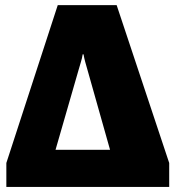

<svg xmlns="http://www.w3.org/2000/svg" viewBox="-20 -733 684 753"><path d="M4.9 0H643.6V-93.8L437.5 -712.9H206.5L4.9 -93.8ZM197.8 -145.5 288.1 -458.5Q292.5 -475.1 297.4 -490.2Q302.2 -505.4 304.2 -520H307.6Q310.1 -505.4 314.2 -490.2Q318.4 -475.1 323.2 -458.5L411.6 -145.5Z"/></svg>

Font: Roboto Flex
Style: wght 1000 wdth 100 opsz 14.0 GRAD 0.00 slnt 0.00 XTRA 468 XOPQ 96 YOPQ 79 YTLC 514 YTUC 712 YTAS 750 YTDE -203.00 YTFI 738
Weight: 1000
Designer: Berlow after Robertson
Foundry: Google
Version: Version 3.100